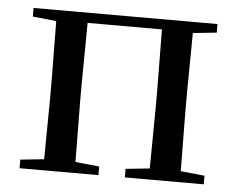

<svg xmlns="http://www.w3.org/2000/svg" viewBox="-43 -573 771 623"><g transform="rotate(5 342.5 -261.0)"><path d="M42 -494 119 -486 121 -292V-230L119 -36L42 -28V0H299V-28L221 -36L219 -230V-292L221 -489H463L465 -292V-230L463 -36L385 -28V0H642V-28L564 -36L562 -230V-292L564 -486L641 -494V-522H42Z"/></g></svg>

Font: Noto Serif TC Medium
Style: Regular
Weight: 500
Designer: Ryoko NISHIZUKA 西塚涼子 (kana & ideographs); Frank Grießhammer (Latin, Greek & Cyrillic); Wenlong ZHANG 张文龙 (bopomofo); San
Foundry: Adobe
Version: Version 2.001;hotconv 1.1.0;makeotfexe 2.6.0